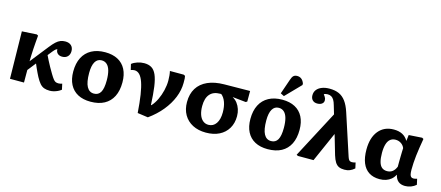

<svg xmlns="http://www.w3.org/2000/svg" viewBox="-55 -1430 4711 2051"><g transform="rotate(15 2300.5 -404.0)"><path d="M522.5 13.5Q485.5 13.5 459.5 3.7Q433.5 -6 412.5 -30.3Q391.5 -54.5 368.5 -97Q360 -113 348.8 -136.3Q337.5 -159.5 326.3 -184.7Q315 -210 307 -230L235 -138.5L235.5 0H80.5L72 -522.5L234.5 -532L251 -523Q247 -478 244 -440Q241 -402 239 -368.2Q237 -334.5 235.8 -301.8Q234.5 -269 234 -235L392 -435Q423 -474.5 447.5 -497Q472 -519.5 496.3 -529Q520.5 -538.5 549 -538.5Q591.5 -538.5 615.3 -516.3Q639 -494 639 -455Q639 -417 616.8 -394.5Q594.5 -372 556.5 -372Q524.5 -372 505.5 -390.2Q486.5 -408.5 488 -436Q481.5 -435 474.5 -430.5Q467.5 -426 459.8 -418Q452 -410 442 -397.5L403 -348.5Q414.5 -324.5 429 -295.3Q443.5 -266 461.8 -233.8Q480 -201.5 501 -166Q521.5 -132 534.8 -115Q548 -98 560.8 -92.3Q573.5 -86.5 592 -86.5Q603.5 -86.5 612.5 -88.5Q621.5 -90.5 633 -94.5L647 -31Q630.5 -17.5 609.3 -7.5Q588 2.5 565.8 8Q543.5 13.5 522.5 13.5Z M973 14Q890.5 14 832.2 -17.2Q774 -48.5 743.5 -107.8Q713 -167 713 -251Q713 -341.5 745.7 -405.5Q778.5 -469.5 841 -503.5Q903.5 -537.5 991.5 -537.5Q1074 -537.5 1132 -506.5Q1190 -475.5 1220.5 -416.5Q1251 -357.5 1251 -273Q1251 -181 1218.8 -117Q1186.5 -53 1124.8 -19.5Q1063 14 973 14ZM986.5 -79Q1036 -79 1059.7 -119.8Q1083.5 -160.5 1083.5 -250Q1083.5 -314 1071.5 -357.2Q1059.5 -400.5 1035.5 -422.2Q1011.5 -444 977 -444Q930 -444 905.5 -402.2Q881 -360.5 881 -280Q881 -177.5 907.8 -128.3Q934.5 -79 986.5 -79Z M1609.5 16.5 1493 0Q1485 -115 1472.3 -197Q1459.5 -279 1441.5 -331Q1423.5 -383 1399 -407.7Q1374.5 -432.5 1343.5 -432.5Q1325 -432.5 1302.5 -424.5L1287.5 -487.5Q1312 -508 1349.8 -520.3Q1387.5 -532.5 1424 -532.5Q1472 -532.5 1505 -512.8Q1538 -493 1558.8 -446Q1579.5 -399 1590.8 -319.3Q1602 -239.5 1607.5 -119H1613Q1645 -153.5 1668.8 -203.5Q1692.5 -253.5 1706 -310Q1719.5 -366.5 1719.5 -418.5Q1719.5 -448 1716.7 -475.5Q1714 -503 1709 -523H1861L1878.5 -514.5Q1882 -501 1882.8 -485Q1883.5 -469 1883.5 -437.5Q1883.5 -357.5 1851 -276.5Q1818.5 -195.5 1757.3 -120.5Q1696 -45.5 1609.5 16.5Z M2249 14Q2164.5 14 2102 -18.5Q2039.5 -51 2005.2 -110.5Q1971 -170 1971 -250Q1971 -340 2010.2 -403.3Q2049.5 -466.5 2125 -500.3Q2200.5 -534 2307.5 -535L2592 -538V-421L2576 -412L2431 -427V-425Q2461 -409 2482.3 -381.2Q2503.5 -353.5 2515.3 -317.7Q2527 -282 2527 -241Q2527 -163.5 2492.8 -106Q2458.5 -48.5 2396.3 -17.2Q2334 14 2249 14ZM2254 -73.5Q2308 -73.5 2338.7 -118.5Q2369.5 -163.5 2369.5 -241Q2369.5 -305 2352.2 -353.2Q2335 -401.5 2302.5 -427H2291Q2216.5 -427 2177.8 -382.5Q2139 -338 2139 -251Q2139 -196.5 2152.8 -156.5Q2166.5 -116.5 2192.8 -95Q2219 -73.5 2254 -73.5Z M2932 14Q2849.5 14 2791.2 -17.2Q2733 -48.5 2702.5 -107.8Q2672 -167 2672 -251Q2672 -341.5 2704.7 -405.5Q2737.5 -469.5 2800 -503.5Q2862.5 -537.5 2950.5 -537.5Q3033 -537.5 3091 -506.5Q3149 -475.5 3179.5 -416.5Q3210 -357.5 3210 -273Q3210 -181 3177.8 -117Q3145.5 -53 3083.8 -19.5Q3022 14 2932 14ZM2945.5 -79Q2995 -79 3018.7 -119.8Q3042.5 -160.5 3042.5 -250Q3042.5 -314 3030.5 -357.2Q3018.5 -400.5 2994.5 -422.2Q2970.5 -444 2936 -444Q2889 -444 2864.5 -402.2Q2840 -360.5 2840 -280Q2840 -177.5 2866.8 -128.3Q2893.5 -79 2945.5 -79ZM2954.5 -578.5 2915 -599 2971 -761.5Q2982 -796 2996.8 -809.8Q3011.5 -823.5 3038 -823.5Q3065 -823.5 3084.8 -808Q3104.5 -792.5 3116 -761.5V-744.5Z M3878 -92.5 3892 -30Q3866 -7 3839.8 3.2Q3813.5 13.5 3780 13.5Q3744 13.5 3719.5 2Q3695 -9.5 3677.8 -36.5Q3660.5 -63.5 3646.5 -109.5L3583.5 -325.5H3581.5L3437.5 0H3264.5L3248.5 -9L3522.5 -528.5L3494.5 -623Q3485 -657.5 3472.5 -678.3Q3460 -699 3443 -708.7Q3426 -718.5 3402 -718.5Q3389 -718.5 3378 -715.7Q3367 -713 3361.5 -707.5Q3372 -694.5 3378 -684.5Q3384 -674.5 3386.5 -665.7Q3389 -657 3389 -646Q3389 -623 3369.8 -608.5Q3350.5 -594 3318 -594Q3285 -594 3265.8 -613.5Q3246.5 -633 3246.5 -667Q3246.5 -702.5 3266.3 -728Q3286 -753.5 3322.3 -767.7Q3358.5 -782 3407 -782Q3468 -782 3511.5 -762.5Q3555 -743 3586.8 -700Q3618.5 -657 3641.5 -586.5L3790 -132.5Q3796 -114.5 3802.3 -104Q3808.5 -93.5 3817.3 -89.3Q3826 -85 3838.5 -85Q3848.5 -85 3857.8 -87Q3867 -89 3878 -92.5Z M4169.5 14Q4099.5 14 4051.5 -17Q4003.5 -48 3978.7 -108.2Q3954 -168.5 3954 -256.5Q3954 -388 4015.2 -463Q4076.5 -538 4183 -538Q4239 -538 4277.7 -518Q4316.5 -498 4340.5 -457H4342.5L4350 -522L4496.5 -531.5L4513 -522Q4503.5 -468.5 4496.3 -420.5Q4489 -372.5 4484 -329.5Q4479 -286.5 4476.8 -247.7Q4474.5 -209 4474.5 -173.5Q4474.5 -140.5 4478.8 -121.5Q4483 -102.5 4492.8 -94.5Q4502.5 -86.5 4519.5 -86.5Q4527.5 -86.5 4537.8 -88.8Q4548 -91 4558 -94.5L4572 -31Q4548.5 -10 4516.8 2Q4485 14 4452 14Q4406 14 4377.8 -8.5Q4349.5 -31 4338 -78.5H4336Q4321.5 -49 4297 -28.2Q4272.5 -7.5 4240.3 3.3Q4208 14 4169.5 14ZM4225.5 -89.5Q4260 -89.5 4284.5 -108Q4309 -126.5 4325 -165Q4325 -191 4325.2 -218.8Q4325.5 -246.5 4326 -274.3Q4326.5 -302 4327.2 -326.8Q4328 -351.5 4329 -371.5Q4317 -401.5 4290 -419.5Q4263 -437.5 4229.5 -437.5Q4194.5 -437.5 4170.8 -418.5Q4147 -399.5 4135.3 -361Q4123.5 -322.5 4123.5 -264.5Q4123.5 -204 4134.5 -165.3Q4145.5 -126.5 4168 -108Q4190.5 -89.5 4225.5 -89.5Z"/></g></svg>

Font: Literata Variable Black
Style: Regular
Weight: 900
Designer: Latin by Veronika Burian and Jose Scaglione. Greek by Irene Vlachou. Cyrillic by Vera Evstafieva.
Foundry: TypeTogether
Version: Version 3.021